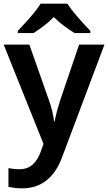

<svg xmlns="http://www.w3.org/2000/svg" viewBox="-20 -786 589 1046"><path d="M0 -543H140L248 -236Q258 -208 264.5 -180.5Q271 -153 275 -124H278Q282 -150 290 -179Q298 -208 307 -237L411 -543H549L318 71Q288 153 233.5 196.5Q179 240 101 240Q77 240 58.5 237.5Q40 235 26 232V130Q37 132 52.5 134Q68 136 85 136Q132 136 160 108.5Q188 81 202 40L217 -2ZM347 -766Q361 -744 383.5 -716.5Q406 -689 430 -663Q454 -637 472 -618V-606H386Q360 -622 330 -644Q300 -666 273 -693Q247 -666 218 -644.5Q189 -623 163 -606H77V-618Q96 -638 119.5 -663.5Q143 -689 165.5 -716.5Q188 -744 201 -766Z"/></svg>

Font: Noto Sans Nag Mundari SemiBold
Style: Regular
Weight: 600
Version: Version 1.000